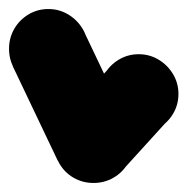

<svg xmlns="http://www.w3.org/2000/svg" viewBox="-57 -328 415 425"><path d="M-37 -220Q-37 -196 -25.5 -176Q-14 -156 6 -144.5Q26 -133 50 -133Q74 -133 94 -144.5Q114 -156 126 -176Q138 -196 138 -220Q138 -244 126 -264Q114 -284 94 -296Q74 -308 50 -308Q26 -308 6 -296Q-14 -284 -25.5 -264Q-37 -244 -37 -220Z M129 -258 -29 -182 71 28 229 -48Z M63 -10Q63 14 74.5 34Q86 54 106 65.5Q126 77 150 77Q174 77 194 65.5Q214 54 226 34Q238 14 238 -10Q238 -34 226 -54Q214 -74 194 -86Q174 -98 150 -98Q126 -98 106 -86Q86 -74 74.5 -54Q63 -34 63 -10Z M86 -69 214 49 314 -61 186 -179Z M163 -120Q163 -96 174.5 -76Q186 -56 206 -44.5Q226 -33 250 -33Q274 -33 294 -44.5Q314 -56 326 -76Q338 -96 338 -120Q338 -144 326 -164Q314 -184 294 -196Q274 -208 250 -208Q226 -208 206 -196Q186 -184 174.5 -164Q163 -144 163 -120Z"/></svg>

Font: Linefont
Style: Bold
Weight: 700
Monospace: yes
Version: Version 3.002;gftools[0.9.33]